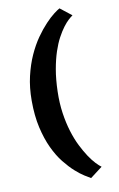

<svg xmlns="http://www.w3.org/2000/svg" viewBox="-110 -924 713 1154"><g transform="rotate(-10 247.0 -347.0)"><path d="M78.1 -347.7Q78.1 -428.2 94 -496.1Q109.9 -564 135 -619.6Q160.2 -675.3 190.4 -718.3Q220.7 -761.2 249.8 -792Q278.8 -822.8 302.7 -841.1Q326.7 -859.4 338.9 -865.7L408.7 -811Q398.4 -804.2 382.8 -790Q367.2 -775.9 349.4 -752.2Q331.5 -728.5 313.2 -694.6Q294.9 -660.6 279.5 -614.5Q264.2 -568.4 253.7 -509Q243.2 -449.7 241.2 -375Q239.3 -304.2 248.3 -242.9Q257.3 -181.6 273.2 -129.9Q289.1 -78.1 309.8 -36.6Q330.6 4.9 351.3 35.9Q372.1 66.9 391.1 86.9Q410.2 106.9 422.9 115.7L349.1 171.9Q336.9 165 312.3 149.7Q287.6 134.3 257.3 107.2Q227.1 80.1 195.3 40.3Q163.6 0.5 137.5 -54.9Q111.3 -110.4 94.7 -182.9Q78.1 -255.4 78.1 -347.7Z"/></g></svg>

Font: Merriweather
Style: Heavy
Weight: 900
Version: Version 1.003